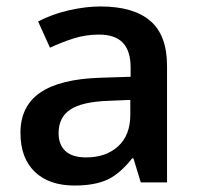

<svg xmlns="http://www.w3.org/2000/svg" viewBox="-20 -570 620 600"><path d="M419.9 0 397 -75.2H393.1Q354 -25.9 314.5 -8.1Q274.9 9.8 212.9 9.8Q133.3 9.8 88.6 -33.2Q43.9 -76.2 43.9 -154.8Q43.9 -238.3 106 -280.8Q168 -323.2 294.9 -327.1L388.2 -330.1V-358.9Q388.2 -410.6 364 -436.3Q339.8 -461.9 289.1 -461.9Q247.6 -461.9 209.5 -449.7Q171.4 -437.5 136.2 -420.9L99.1 -502.9Q143.1 -525.9 195.3 -537.8Q247.6 -549.8 293.9 -549.8Q397 -549.8 449.5 -504.9Q502 -460 502 -363.8V0ZM249 -78.1Q311.5 -78.1 349.4 -113Q387.2 -147.9 387.2 -210.9V-257.8L317.9 -254.9Q236.8 -252 200 -227.8Q163.1 -203.6 163.1 -153.8Q163.1 -117.7 184.6 -97.9Q206.1 -78.1 249 -78.1Z"/></svg>

Font: f3_56222          
Style: Regular
Weight: 600
Foundry: Ascender Corporation
Version: Version 1.10